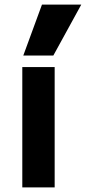

<svg xmlns="http://www.w3.org/2000/svg" viewBox="-20 -810 371 830"><path d="M76.4 0V-520H216.3V0ZM210.6 -570H80.7L161.4 -790H331.3Z"/></svg>

Font: M PLUS 1 Thin
Style: Regular
Weight: 100
Designer: Coji Morishita
Foundry: UNDERFOREST DESIGN
Version: Version 1.001